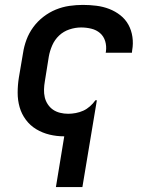

<svg xmlns="http://www.w3.org/2000/svg" viewBox="-20 -548 640 783"><path d="M208 215 242 8Q211 8 182 1Q153 -6 128 -21Q103 -36 85.5 -59.5Q68 -83 60 -111Q52 -139 52 -170Q52 -201 57 -232L74 -332Q78 -359 88 -386Q98 -413 115.5 -437Q133 -461 157 -479.5Q181 -498 208 -509Q235 -520 263 -524Q291 -528 318 -528Q346 -528 373.5 -524.5Q401 -521 425.5 -511.5Q450 -502 470.5 -486Q491 -470 503.5 -447.5Q516 -425 520 -397.5Q524 -370 519 -343L518 -333H411L412 -338Q415 -360 409 -380Q403 -400 388 -413Q373 -426 352.5 -431Q332 -436 311 -436Q287 -436 263 -428Q239 -420 221 -403Q203 -386 193 -363Q183 -340 179 -317L163 -217Q160 -200 159.5 -183.5Q159 -167 162.5 -151.5Q166 -136 175 -122.5Q184 -109 196.5 -100.5Q209 -92 225 -88Q241 -84 258 -84Q273 -84 289 -87Q305 -90 319.5 -96.5Q334 -103 347 -114.5Q360 -126 369 -139H375L316 215Z"/></svg>

Font: Iosevka SmBd Ex Obl
Style: Regular
Weight: 600
Width: 7
Italic angle: -9°
Monospace: yes
Designer: Belleve Invis
Foundry: Belleve Invis
Version: Version 32.5.0; ttfautohint (v1.8.4)